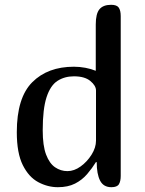

<svg xmlns="http://www.w3.org/2000/svg" viewBox="-20 -780 603 800"><path d="M288 -502Q312 -502 336 -497.5Q360 -493 379 -485V-678Q379 -723 394.5 -741.5Q410 -760 443 -760Q467 -760 475 -748Q483 -736 483 -713V-47Q483 -25 475.5 -12.5Q468 0 444 0Q411 0 397 -27.5Q383 -55 383 -104L380 -105Q364 -79 343 -54.5Q322 -30 292.5 -15Q263 0 221 0Q179 0 139.5 -21Q100 -42 75 -92Q50 -142 50 -229Q50 -373 114.5 -437.5Q179 -502 288 -502ZM158 -237Q158 -173 172 -136Q186 -99 209.5 -83Q233 -67 261 -67Q289 -67 316 -86.5Q343 -106 361.5 -135.5Q380 -165 380 -194V-403Q380 -423 356.5 -442.5Q333 -462 288 -462Q249 -462 219.5 -443Q190 -424 174 -375Q158 -326 158 -237Z"/></svg>

Font: Marmelad
Style: Regular
Weight: 400
Designer: Manvel Shmavonyan
Foundry: Cyreal
Version: Version 1.110; ttfautohint (v1.8.4.7-5d5b)